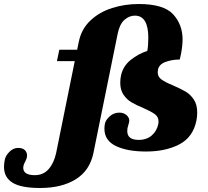

<svg xmlns="http://www.w3.org/2000/svg" viewBox="-232 -746 1036 958"><path d="M555 -385Q555 -363 573.5 -349.5Q592 -336 631 -320Q670 -303 694 -289Q718 -275 735 -249.5Q752 -224 752 -185Q752 -164 748 -144Q731 -61 662.5 -25.5Q594 10 497 10Q403 10 346 -17.5Q289 -45 289 -104Q289 -118 292 -131Q296 -148 316 -166Q336 -184 364 -184Q385 -184 399 -172Q413 -160 413 -144Q413 -139 412 -136Q411 -130 408 -121Q405 -112 404 -106Q403 -102 403 -92Q403 -48 460 -48Q500 -48 525.5 -70.5Q551 -93 558 -128Q559 -132 559 -140Q559 -163 540.5 -176.5Q522 -190 483 -207Q447 -222 424 -235.5Q401 -249 384.5 -273Q368 -297 368 -333Q368 -353 372 -370Q382 -416 419.5 -446.5Q457 -477 503 -492Q508 -519 508 -557Q508 -668 441 -668Q413 -668 389 -647Q365 -626 355 -577L234 18Q216 105 146 148.5Q76 192 -32 192Q-127 192 -169.5 165.5Q-212 139 -212 87Q-212 68 -208 51Q-204 30 -184.5 11Q-165 -8 -142 -8Q-119 -8 -108 3Q-97 14 -97 30Q-97 40 -101 49Q-105 58 -106 60Q-116 78 -116 91Q-116 128 -58 128Q-16 128 10.5 98Q37 68 48 18L141 -441H52L64 -498H153L161 -537Q174 -601 219 -643.5Q264 -686 327.5 -706Q391 -726 460 -726Q585 -726 632 -674.5Q679 -623 679 -549Q679 -519 671 -476L665 -449Q627 -449 594 -437Q561 -425 556 -397Q555 -393 555 -385Z"/></svg>

Font: Trirong Black
Style: Italic
Weight: 900
Italic angle: -12°
Designer: Katatrad Team
Foundry: CadsonDemak
Version: Version 1.001